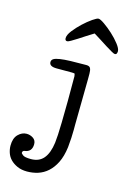

<svg xmlns="http://www.w3.org/2000/svg" viewBox="-218 -669 643 929"><g transform="rotate(15 104.0 -204.0)"><path d="M277 -461Q272 -461 259 -468.5Q246 -476 229 -486.5Q212 -497 193 -509.5Q174 -522 157 -532Q140 -522 121 -509.5Q102 -497 85.5 -486.5Q69 -476 56 -468.5Q43 -461 38 -461Q27 -461 27 -474Q27 -490 44.5 -512.5Q62 -535 84.5 -556Q107 -577 128 -591.5Q149 -606 157 -606Q166 -606 187.5 -591Q209 -576 231.5 -555.5Q254 -535 271 -513Q288 -491 288 -478Q288 -471 285.5 -466Q283 -461 277 -461ZM180 -82Q180 -71 180 -55Q180 -17 175 33Q175 28 175 33Q169 80 153 112Q123 172 67 190Q41 198 13 198Q-15 198 -36 188.5Q-57 179 -70.5 165Q-84 151 -90 133Q-96 115 -96 97Q-96 60 -77 41Q-58 22 -35 22Q-17 22 -2 32Q13 42 13 61.5Q13 81 3.5 92Q-6 103 -25 105Q-34 107 -34 117Q-34 120 -24.5 127.5Q-15 135 16 135Q57 135 79.5 108Q102 81 109 28Q113 -3 114.5 -74.5Q116 -146 116 -181Q116 -242 116 -308Q115 -309 114 -319Q109 -321 99 -321H23Q-14 -321 -14 -343Q-14 -354 -4 -360Q15 -371 79 -373Q111 -374 158 -374Q175 -374 179 -363Q183 -354 183 -337Q183 -320 183 -310Q183 -289 181.5 -196.5Q180 -104 180 -82Z"/></g></svg>

Font: Scratch Savers
Style: Book
Weight: 400
Designer: Pablo Impallari, Rodrigo Fuenzalida, Brenda Gallo
Foundry: Pablo Impallari, Rodrigo Fuenzalida, Brenda Gallo
Version: Version 4.0b1